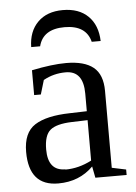

<svg xmlns="http://www.w3.org/2000/svg" viewBox="-51 -721 545 771"><g transform="rotate(-5 221.5 -335.0)"><path d="M292 -340V-339Q292 -431 221 -431Q172 -431 131 -408L114 -351H87V-451Q169 -468 226 -468Q299 -468 335.5 -438.5Q372 -409 372 -343V-33L429 -21V1H303L294 -45Q238 11 153 11Q35 11 35 -126Q35 -204 82 -234Q129 -264 223 -266L292 -268ZM186 -43V-42Q240 -42 292 -69V-232L228 -230Q166 -228 141 -207Q116 -186 116 -129Q116 -43 186 -43ZM92 -544Q93 -607 130 -644Q167 -681 231 -681Q296 -681 333 -644.5Q370 -608 372 -544H336Q319 -612 232 -612Q145 -612 128 -544Z"/></g></svg>

Font: Libra Serif Modern
Style: Regular
Weight: 400
Designer: Stefan Peev, Context Ltd
Foundry: Stefan Peev, Context Ltd
Version: Version 1.000